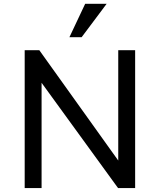

<svg xmlns="http://www.w3.org/2000/svg" viewBox="-20 -963 818 983"><path d="M106.4 -706.1H181.2L585.4 -141.1V-706.1H671.9V0H584.5L192.9 -539.1V0H106.4ZM416 -943.4H525.9L397.9 -772.5H335.4Z"/></svg>

Font: Monda
Style: Regular
Weight: 400
Designer: Vernon Adams
Foundry: Vernon Adams
Version: Version 2.100; ttfautohint (v1.8.3)